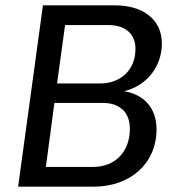

<svg xmlns="http://www.w3.org/2000/svg" viewBox="-20 -700 660 720"><path d="M48 0H331C470 0 567 -88 567 -215C567 -291 524 -345 445 -358C530 -378 587 -450 587 -537C587 -625 519 -680 410 -680H141ZM152 -74 184 -314H366C430 -314 467 -278 467 -217C467 -131 412 -74 329 -74ZM194 -387 224 -606H386C450 -606 488 -573 488 -517C488 -439 434 -387 355 -387Z"/></svg>

Font: Ronzino Oblique
Style: Italic
Weight: 400
Italic angle: -8°
Designer: Nunzio Mazzaferro
Foundry: Collletttivo
Version: Version 1.000;Glyphs 3.3 (3337)